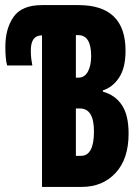

<svg xmlns="http://www.w3.org/2000/svg" viewBox="-20 -734 540 754"><path d="M301 0Q383 0 434 -55Q485 -110 485 -209Q485 -282 458.5 -321.5Q432 -361 384 -374V-379Q422 -391 447.5 -429Q473 -467 473 -535Q473 -714 288 -714H145Q66 -714 33.5 -668Q1 -622 1 -550Q1 -500 8 -477H107Q105 -486 103 -501.5Q101 -517 101 -536Q101 -595 144 -595H145V0ZM278 -596H287Q338 -596 338 -514Q338 -476 325 -452.5Q312 -429 288 -429H278ZM278 -308H294Q349 -308 349 -218Q349 -122 298 -122H278Z"/></svg>

Font: Noto Sans Mono UI Condensed ExtraBold
Style: Regular
Weight: 800
Width: 3
Designer: Monotype Design team
Foundry: Monotype Imaging Inc.
Version: 1.000